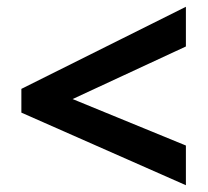

<svg xmlns="http://www.w3.org/2000/svg" viewBox="-20 -645 612 566"><path d="M528 -99 43 -313V-383L528 -625V-508L194 -353L528 -216Z"/></svg>

Font: Noto Sans Bamum
Style: Bold
Weight: 700
Designer: Monotype Design Team
Foundry: Monotype Imaging Inc.
Version: Version 2.002; ttfautohint (v1.8.4.7-5d5b)